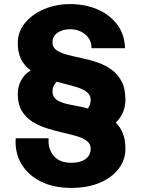

<svg xmlns="http://www.w3.org/2000/svg" viewBox="-20 -730 690 940"><path d="M329 190Q242 190 179.5 158.5Q117 127 84.5 72Q52 17 57 -53H218Q214 -2 242.5 32.5Q271 67 329 67Q359 67 380.5 58.5Q402 50 413 34.5Q424 19 424 -2Q424 -26 404.5 -40.5Q385 -55 353.5 -64Q322 -73 284 -81.5Q246 -90 207.5 -102.5Q169 -115 137.5 -135Q106 -155 86.5 -187.5Q67 -220 67 -269Q67 -307 83.5 -337Q100 -367 130 -385Q97 -410 82 -442.5Q67 -475 67 -519Q67 -574 102 -617Q137 -660 195.5 -685Q254 -710 324 -710Q395 -710 455 -685Q515 -660 552.5 -611.5Q590 -563 592 -494H428Q428 -525 412.5 -545.5Q397 -566 373.5 -576.5Q350 -587 324 -587Q287 -587 262 -570Q237 -553 237 -522Q237 -498 256.5 -484.5Q276 -471 307.5 -462.5Q339 -454 377.5 -446Q416 -438 454 -425.5Q492 -413 523.5 -391Q555 -369 574.5 -333Q594 -297 594 -241Q594 -210 582.5 -181.5Q571 -153 547 -130Q569 -108 581.5 -77Q594 -46 594 -2Q594 54 560 97.5Q526 141 466.5 165.5Q407 190 329 190ZM411 -199Q417 -209 420.5 -219Q424 -229 424 -241Q424 -257 415 -269Q406 -281 390 -289.5Q374 -298 352.5 -304.5Q331 -311 307 -317Q283 -323 257 -330Q248 -320 242.5 -308.5Q237 -297 237 -283Q237 -264 246.5 -252Q256 -240 273 -232.5Q290 -225 312 -220Q334 -215 359.5 -210.5Q385 -206 411 -199Z"/></svg>

Font: Azeret Mono Thin
Style: Regular
Weight: 100
Designer: Martin Vácha
Foundry: Displaay
Version: Version 1.002